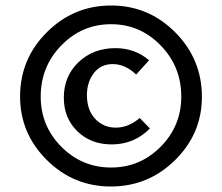

<svg xmlns="http://www.w3.org/2000/svg" viewBox="-20 -584 807 698"><path d="M53 -233Q53 -370 150.5 -467Q248 -564 384 -564Q520 -564 617 -466.5Q714 -369 714 -232Q714 -98 616.5 -2Q519 94 383 94Q247 94 150 -2.5Q53 -99 53 -233ZM384 25Q489 25 564 -50.5Q639 -126 639 -233Q639 -342 564 -419Q489 -496 384 -496Q278 -496 203 -419Q128 -342 128 -233Q128 -126 203 -50.5Q278 25 384 25ZM386 -59Q310 -59 261 -107Q212 -155 212 -229Q212 -307 265.5 -358Q319 -409 400 -409Q470 -409 522 -365L475 -313Q435 -351 390 -351Q346 -351 321 -318Q296 -285 296 -238Q296 -184 326 -152Q356 -120 401 -120Q447 -120 488 -155L525 -117Q468 -59 386 -59Z"/></svg>

Font: EauTestInfant Semibold
Style: Italic
Weight: 600
Italic angle: -12°
Designer: Christian Thalmann (Catharsis Fonts)
Version: Version 0.001;PS 000.001;hotconv 1.0.88;makeotf.lib2.5.64775